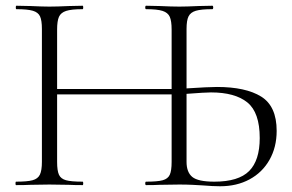

<svg xmlns="http://www.w3.org/2000/svg" viewBox="-20 -645 1019 669"><path d="M944 -189Q944 -132 919 -88Q894 -44 849.5 -20Q805 4 747 4Q722 4 686 1Q671 0 650 -1Q629 -2 605 -2L536 -1Q519 0 489 0Q486 0 486 -6Q486 -12 489 -12Q529 -12 547 -17Q565 -22 571.5 -36Q578 -50 578 -81V-316H179V-81Q179 -50 185.5 -36Q192 -22 210 -17Q228 -12 268 -12Q270 -12 270 -6Q270 0 268 0Q238 0 220 -1L152 -2L86 -1Q68 0 36 0Q34 0 34 -6Q34 -12 36 -12Q75 -12 93.5 -17Q112 -22 119 -36.5Q126 -51 126 -81V-544Q126 -574 119.5 -588Q113 -602 94.5 -607.5Q76 -613 37 -613Q35 -613 35 -619Q35 -625 37 -625L86 -624Q128 -622 152 -622Q179 -622 221 -624L268 -625Q270 -625 270 -619Q270 -613 268 -613Q229 -613 210.5 -607Q192 -601 185.5 -586.5Q179 -572 179 -542V-335H578V-542Q578 -572 571.5 -586.5Q565 -601 546.5 -607Q528 -613 489 -613Q486 -613 486 -619Q486 -625 489 -625L536 -624Q578 -622 605 -622Q630 -622 672 -624L720 -625Q723 -625 723 -619Q723 -613 720 -613Q681 -613 662.5 -607.5Q644 -602 637 -588Q630 -574 630 -544V-337Q707 -342 736 -342Q836 -342 890 -308.5Q944 -275 944 -189ZM885 -164Q885 -253 842 -288Q799 -323 715 -323Q695 -323 630 -318V-81Q630 -45 650 -28.5Q670 -12 727 -12Q811 -12 848 -49Q885 -86 885 -164Z"/></svg>

Font: Cormorant Garamond Light
Style: Regular
Weight: 300
Designer: Christian Thalmann (Catharsis Fonts)
Version: Version 3.000